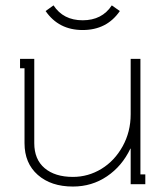

<svg xmlns="http://www.w3.org/2000/svg" viewBox="-20 -682 611 711"><path d="M394 -662.1 423.8 -641.1Q375.5 -570.8 286.1 -570.8Q197.3 -570.8 148.9 -641.1L178.2 -662.1Q214.4 -606.9 286.1 -606.9Q357.9 -606.9 394 -662.1ZM106.9 -463.9V-429.2V-151.9Q106.9 -91.8 145.3 -59.3Q183.6 -26.9 250 -26.9Q306.6 -26.9 355.5 -56.6Q404.3 -86.4 434.1 -140.1Q463.9 -193.8 463.9 -258.8V-463.9H500V-36.1H518.1V0H463.9V-131.8H462.9Q432.1 -66.9 376.2 -29.1Q320.3 8.8 250 8.8Q168.9 8.8 119.9 -34.4Q70.8 -77.6 70.8 -151.9V-429.2H54.2V-463.9Z"/></svg>

Font: Rawengulk
Style: Regular
Weight: 400
Version: Version 0.92